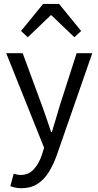

<svg xmlns="http://www.w3.org/2000/svg" viewBox="-20 -760 507 989"><path d="M90.3 209.5Q73.5 209.5 59.3 206.5Q45.2 203.5 33.2 198.8L50.6 134.7Q60.1 137.7 69.1 139.5Q78.1 141.2 86.4 141.2Q127.7 141.2 154.6 111.4Q181.4 81.6 196 36.9L207.1 1L12 -486.1H96.8L196 -217Q207.6 -185.5 219.7 -149.9Q231.8 -114.3 243.3 -80H247.3Q257.9 -113.5 268.2 -149.2Q278.6 -184.8 288.2 -217L374.8 -486.1H455.4L272.3 40Q255.1 88.1 231.3 126.5Q207.5 165 173.2 187.2Q139 209.5 90.3 209.5ZM123.2 -568.1 88.3 -600.3 201.9 -739.7H284.4L398 -600.3L363 -568.1L245.1 -681.2H241.1Z"/></svg>

Font: Source Sans Variable
Style: Regular
Weight: 200
Designer: Paul D. Hunt
Foundry: Adobe Systems Incorporated
Version: Version 3.006;hotconv 1.0.111;makeotfexe 2.5.65597